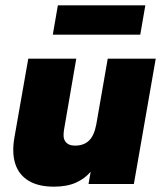

<svg xmlns="http://www.w3.org/2000/svg" viewBox="-20 -690 610 720"><path d="M182 10Q124 10 87.5 -12Q51 -34 37.5 -75Q24 -116 34 -174L86 -470H266L220 -203Q218 -190 218.5 -179.5Q219 -169 224 -161Q229 -153 238 -148.5Q247 -144 262 -144Q294 -144 313.5 -162.5Q333 -181 341 -223L384 -470H564L482 0H312L320 -46Q298 -20 264.5 -5Q231 10 182 10ZM178 -560 197 -670H525L506 -560Z"/></svg>

Font: Gantari Black
Style: Italic
Weight: 900
Italic angle: -10°
Version: Version 1.000